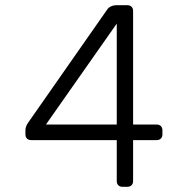

<svg xmlns="http://www.w3.org/2000/svg" viewBox="-20 -720 726 740"><path d="M89 -248 393 -683Q398 -691 408 -695.5Q418 -700 430 -700H471Q481 -700 487 -694Q493 -688 493 -678V-240H584Q594 -240 600 -234Q606 -228 606 -218V-202Q606 -192 600 -186Q594 -180 584 -180H493V-22Q493 -12 487 -6Q481 0 471 0H452Q442 0 436 -6Q430 -12 430 -22V-180H100Q90 -180 84 -186Q78 -192 78 -202V-218Q78 -233 89 -248ZM430 -629 157 -240H430Z"/></svg>

Font: Hezaedrus Light
Style: Regular
Weight: 300
Designer: Hubert & Fischer
Foundry: Hubert & Fischer
Version: Version 1.10;September 3, 2019;FontCreator 11.5.0.2425 64-bi